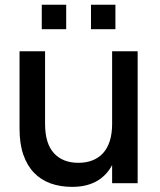

<svg xmlns="http://www.w3.org/2000/svg" viewBox="-20 -750 654 786"><path d="M352.5 -630.5V-730.5H452.5V-630.5ZM151 -630.5V-730.5H251V-630.5ZM164.5 -243Q164.5 -163 200.5 -123.2Q236.5 -83.5 301 -83.5Q333 -83.5 358.5 -93.5Q384 -103.5 402 -123.2Q420 -143 429.5 -173Q439 -203 439 -243V-540H543.5V0H439V-74.5Q429.5 -56 415 -39.8Q400.5 -23.5 380.8 -11.2Q361 1 334.8 8Q308.5 15 275.5 15Q227 15 187.2 0.8Q147.5 -13.5 119.2 -42.8Q91 -72 75.5 -116.8Q60 -161.5 60 -222.5V-540H164.5Z"/></svg>

Font: Vela Sans SemBd
Style: Regular
Weight: 600
Designer: Principal design: Mikhail Sharanda - project Manrope.
Design modification: Ravid Balaliev
Foundry: Mikhail Sharanda
Version: Version 1.001